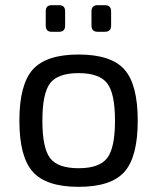

<svg xmlns="http://www.w3.org/2000/svg" viewBox="-20 -710 608 743"><path d="M180 -690H209Q232 -690 232 -666V-611Q232 -587 209 -587H180Q157 -587 157 -611V-666Q157 -690 180 -690ZM358 -690H386Q410 -690 410 -666V-611Q410 -587 386 -587H358Q334 -587 334 -611V-666Q334 -690 358 -690ZM284 -499Q410 -499 461.5 -441Q513 -383 513 -243Q513 -103 461.5 -45Q410 13 284 13Q159 13 107 -45Q55 -103 55 -243Q55 -383 107 -441Q159 -499 284 -499ZM394.5 -388Q364 -427 284 -427Q204 -427 174 -388Q144 -349 144 -243Q144 -137 174 -98Q204 -59 284 -59Q364 -59 394.5 -98Q425 -137 425 -243Q425 -349 394.5 -388Z"/></svg>

Font: Exo 2.0
Style: Regular
Weight: 400
Designer: Natanael Gama
Version: Version 1.001;PS 001.001;hotconv 1.0.70;makeotf.lib2.5.58329